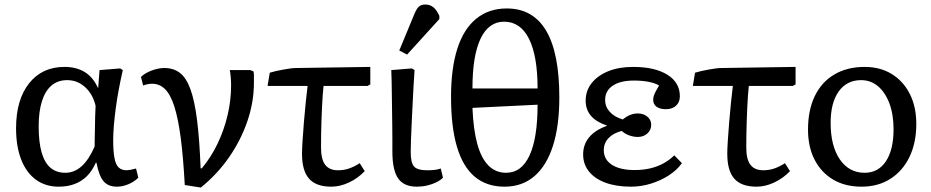

<svg xmlns="http://www.w3.org/2000/svg" viewBox="-20 -820 4161 858"><path d="M242.2 14.2Q183.1 14.2 140.1 -17.3Q97.2 -48.8 74.5 -107.4Q51.8 -166 51.8 -247.1Q51.8 -374 109.9 -447.5Q168 -521 268.1 -521Q321.3 -521 358.6 -498Q396 -475.1 417 -428.2H418.9L424.8 -506.8L517.1 -514.2L528.8 -506.8Q519 -463.9 511 -421.4Q502.9 -378.9 497.6 -338.4Q492.2 -297.9 489 -261.5Q485.8 -225.1 485.8 -193.8Q485.8 -144 491.5 -114Q497.1 -84 510.5 -71.5Q523.9 -59.1 545.9 -59.1Q551.8 -59.1 562.5 -61Q573.2 -63 587.9 -66.9L598.1 -25.9Q580.1 -7.8 554 3.2Q527.8 14.2 502.9 14.2Q462.9 14.2 442.4 -10.5Q421.9 -35.2 411.1 -92.8H408.2Q392.1 -56.6 368.7 -33.2Q345.2 -9.8 313.7 2.2Q282.2 14.2 242.2 14.2ZM272 -47.9Q312 -47.9 344.5 -76.9Q377 -106 402.8 -165Q402.8 -178.2 403.3 -200.7Q403.8 -223.1 404.3 -250Q404.8 -276.9 405.3 -302.5Q405.8 -328.1 407.2 -347.2Q395 -398.9 360.6 -430.4Q326.2 -461.9 279.8 -461.9Q238.8 -461.9 210.4 -438Q182.1 -414.1 167.5 -367.9Q152.8 -321.8 152.8 -254.9Q152.8 -185.1 166 -138.9Q179.2 -92.8 205.6 -70.3Q231.9 -47.9 272 -47.9Z M877.4 18.1 805.7 6.8Q798.8 -119.1 787.4 -205.6Q775.9 -292 758.8 -345Q741.7 -397.9 717.3 -421.9Q692.9 -445.8 659.7 -445.8Q640.6 -445.8 619.6 -438L609.9 -476.1Q627 -493.2 657.2 -504.6Q687.5 -516.1 713.9 -516.1Q755.9 -516.1 784.2 -494.1Q812.5 -472.2 831.1 -421.1Q849.6 -370.1 860.6 -283.4Q871.6 -196.8 876.5 -67.9H881.8Q922.9 -116.7 952.1 -177.7Q981.4 -238.8 997.1 -305.4Q1012.7 -372.1 1012.7 -439Q1012.7 -457 1011.2 -474.1Q1009.8 -491.2 1006.8 -506.8H1098.6L1112.8 -501Q1114.7 -493.2 1114.7 -483.6Q1114.7 -474.1 1114.7 -449.2Q1114.7 -364.3 1085.7 -279.1Q1056.6 -193.8 1003.7 -117.4Q950.7 -41 877.4 18.1Z M1460.4 14.2Q1392.6 14.2 1361.1 -21.5Q1329.6 -57.1 1329.6 -132.8Q1329.6 -153.8 1332 -191.4Q1334.5 -229 1338.1 -273.9Q1341.8 -318.8 1346.2 -361.8Q1350.6 -404.8 1354.5 -436H1175.8L1185.5 -495.1Q1197.8 -499 1213.1 -502.4Q1228.5 -505.9 1245.6 -509Q1262.7 -512.2 1278.1 -514.2Q1293.5 -516.1 1304.7 -516.1L1634.8 -521V-442.9L1622.6 -436H1425.8Q1423.8 -418.9 1422.1 -394Q1420.4 -369.1 1418.9 -339.6Q1417.5 -310.1 1416.5 -278.6Q1415.5 -247.1 1415 -216.6Q1414.6 -186 1414.6 -160.2Q1414.6 -108.4 1433.1 -83.7Q1451.7 -59.1 1490.7 -59.1Q1516.6 -59.1 1540 -67.1Q1563.5 -75.2 1587.4 -90.8L1609.9 -55.2Q1579.1 -22.9 1539.3 -4.4Q1499.5 14.2 1460.4 14.2Z M1842.8 14.2Q1784.7 14.2 1759 -22.9Q1733.4 -60.1 1733.4 -143.1Q1733.4 -166 1733.4 -196.5Q1733.4 -227.1 1732.9 -261.5Q1732.4 -295.9 1731.9 -331.5Q1731.4 -367.2 1731 -400.1Q1730.5 -433.1 1730 -460.9Q1729.5 -488.8 1728.5 -506.8L1820.3 -514.2L1832.5 -506.8Q1830.6 -477.1 1828.1 -436.5Q1825.7 -396 1823.7 -352.1Q1821.8 -308.1 1819.6 -266.1Q1817.4 -224.1 1816.4 -191.2Q1815.4 -158.2 1815.4 -140.1Q1815.4 -92.3 1830.6 -75.7Q1845.7 -59.1 1888.7 -59.1Q1909.7 -59.1 1924.1 -61Q1938.5 -63 1949.7 -66.9L1959.5 -25.9Q1947.3 -13.7 1929 -4.9Q1910.6 3.9 1888.7 9Q1866.7 14.2 1842.8 14.2ZM1799.3 -576.2 1764.2 -594.2 1831.5 -756.8Q1841.3 -780.8 1851.8 -790.3Q1862.3 -799.8 1880.4 -799.8Q1901.4 -799.8 1916.3 -787.8Q1931.2 -775.9 1943.4 -749V-734.9Z M2234.4 14.2Q2154.3 14.2 2101.3 -30.5Q2048.3 -75.2 2022 -164.1Q1995.6 -252.9 1995.6 -387.2Q1995.6 -515.1 2023.9 -603Q2052.2 -690.9 2108.4 -736.6Q2164.6 -782.2 2244.6 -782.2Q2361.8 -782.2 2420.7 -682.6Q2479.5 -583 2479.5 -384.8Q2479.5 -256.8 2450.9 -168Q2422.4 -79.1 2367.9 -32.5Q2313.5 14.2 2234.4 14.2ZM2241.2 -47.9Q2276.4 -47.9 2302.5 -67.4Q2328.6 -86.9 2346.4 -125.5Q2364.3 -164.1 2373.3 -220.9Q2382.3 -277.8 2382.3 -352.1L2091.3 -337.9Q2095.2 -241.7 2112.8 -177.2Q2130.4 -112.8 2162.8 -80.3Q2195.3 -47.9 2241.2 -47.9ZM2091.3 -424.8H2382.3Q2382.3 -569.8 2344 -646.5Q2305.7 -723.1 2232.4 -723.1Q2198.2 -723.1 2171.9 -704.1Q2145.5 -685.1 2127.4 -647Q2109.4 -608.9 2100.3 -553.5Q2091.3 -498 2091.3 -424.8Z M2799.3 14.2Q2734.4 14.2 2686.3 -3.4Q2638.2 -21 2612.1 -53.5Q2585.9 -85.9 2585.9 -129.9Q2585.9 -173.8 2612.5 -206.3Q2639.2 -238.8 2692.4 -257.8V-258.8Q2644.5 -274.9 2620.8 -302.5Q2597.2 -330.1 2597.2 -370.1Q2597.2 -415 2624.3 -449Q2651.4 -482.9 2698.7 -502Q2746.1 -521 2809.1 -521Q2906.2 -521 2962.2 -486.1Q3018.1 -451.2 3018.1 -390.1Q3018.1 -363.3 3001.2 -347.7Q2984.4 -332 2955.1 -332Q2929.2 -332 2914.1 -343Q2898.9 -354 2898.9 -374Q2898.9 -382.8 2901.6 -391.4Q2904.3 -399.9 2910.2 -411.4Q2916 -422.9 2925.3 -438Q2906.2 -449.2 2877.2 -454.6Q2848.1 -460 2813 -460Q2752 -460 2718 -437Q2684.1 -414.1 2684.1 -373Q2684.1 -343.3 2705.1 -320.1Q2726.1 -296.9 2763.2 -286.1Q2780.3 -300.3 2796.6 -306.6Q2813 -313 2830.1 -313Q2856 -313 2873 -298.6Q2890.1 -284.2 2890.1 -262.2Q2890.1 -239.3 2873 -223.6Q2856 -208 2830.1 -208Q2811 -208 2791.5 -215.1Q2772 -222.2 2758.3 -234.9Q2720.2 -225.1 2699.2 -202.6Q2678.2 -180.2 2678.2 -148.9Q2678.2 -106.9 2714.6 -83.5Q2751 -60.1 2815.9 -60.1Q2853 -60.1 2885.5 -67.6Q2918 -75.2 2945.1 -90.1Q2972.2 -105 2993.2 -126L3027.3 -90.8Q3005.4 -60.1 2969.2 -36.6Q2933.1 -13.2 2889.2 0.5Q2845.2 14.2 2799.3 14.2Z M3360.8 14.2Q3293 14.2 3261.5 -21.5Q3230 -57.1 3230 -132.8Q3230 -153.8 3232.4 -191.4Q3234.9 -229 3238.5 -273.9Q3242.2 -318.8 3246.6 -361.8Q3251 -404.8 3254.9 -436H3076.2L3085.9 -495.1Q3098.1 -499 3113.5 -502.4Q3128.9 -505.9 3146 -509Q3163.1 -512.2 3178.5 -514.2Q3193.8 -516.1 3205.1 -516.1L3535.2 -521V-442.9L3522.9 -436H3326.2Q3324.2 -418.9 3322.5 -394Q3320.8 -369.1 3319.3 -339.6Q3317.9 -310.1 3316.9 -278.6Q3315.9 -247.1 3315.4 -216.6Q3314.9 -186 3314.9 -160.2Q3314.9 -108.4 3333.5 -83.7Q3352.1 -59.1 3391.1 -59.1Q3417 -59.1 3440.4 -67.1Q3463.9 -75.2 3487.8 -90.8L3510.3 -55.2Q3479.5 -22.9 3439.7 -4.4Q3399.9 14.2 3360.8 14.2Z M3830.1 14.2Q3756.8 14.2 3703.4 -17.3Q3649.9 -48.8 3620.4 -106Q3590.8 -163.1 3590.8 -241.2Q3590.8 -328.1 3621.3 -391.1Q3651.9 -454.1 3709 -487.5Q3766.1 -521 3843.8 -521Q3913.6 -521 3965.3 -489Q4017.1 -457 4045.9 -399.9Q4074.7 -342.8 4074.7 -266.1Q4074.7 -182.1 4044.4 -119.1Q4014.2 -56.2 3959.2 -21Q3904.3 14.2 3830.1 14.2ZM3843.8 -47.9Q3904.8 -47.9 3939 -99.4Q3973.1 -150.9 3973.1 -242.2Q3973.1 -308.1 3954.6 -357.7Q3936 -407.2 3903.6 -434.6Q3871.1 -461.9 3828.1 -461.9Q3764.2 -461.9 3728 -411.4Q3691.9 -360.8 3691.9 -271Q3691.9 -168 3732.9 -107.9Q3773.9 -47.9 3843.8 -47.9Z"/></svg>

Font: Literata
Style: Regular
Weight: 400
Designer: Latin by Veronika Burian and Jose Scaglione. Greek by Irene Vlachou. Cyrillic by Vera Evstafieva.
Foundry: TypeTogether
Version: Version 3.002